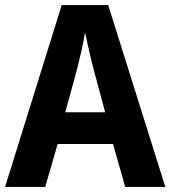

<svg xmlns="http://www.w3.org/2000/svg" viewBox="-20 -736 671 756"><path d="M473 0 425 -169H207L158 0H0L223 -716H406L631 0ZM349 -462Q344 -480 337.5 -507Q331 -534 325 -561.5Q319 -589 315 -609Q310 -577 300.5 -535Q291 -493 283 -462L237 -294H394Z"/></svg>

Font: Noto Sans Lao UI SemCond
Style: Bold
Weight: 700
Width: 4
Designer: Monotype Design Team
Foundry: Monotype Imaging Inc.
Version: Version 2.000; ttfautohint (v1.8.4.7-5d5b)